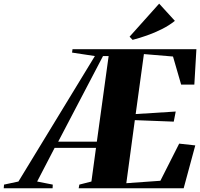

<svg xmlns="http://www.w3.org/2000/svg" viewBox="-122 -1006 1070 1026"><path d="M-102 0 -100.5 -19.5 -23.5 -36 385 -706.5 263 -725 265.5 -743H927.5L916.5 -554H846L802.5 -704L647 -717L603 -396.5L817 -410L806.5 -356L598.5 -364L553 -27L735 -40L835.5 -238.5L921.5 -229L859.5 0H298.5L302 -19.5L366.5 -36L391 -216H170L76.5 -36L160 -19.5L159 0ZM189 -249H395.5L458.5 -706.5H428.5ZM586.5 -793 570.5 -810 728.5 -986.5 812.5 -894.5Q782 -870 743.2 -850.5Q704.5 -831 664 -816.8Q623.5 -802.5 586.5 -793Z"/></svg>

Font: Merriweather 144pt Black
Style: Italic
Weight: 900
Italic angle: -7.8°
Version: Version 2.101